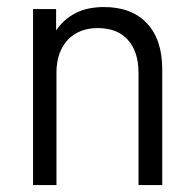

<svg xmlns="http://www.w3.org/2000/svg" viewBox="-20 -533 561 553"><path d="M75.2 -506.8H141.6V-445.3Q163.1 -477.5 199.2 -496.1Q216.8 -504.9 237.3 -508.8Q257.8 -512.7 279.3 -512.7Q359.4 -512.7 403.3 -465.8Q447.3 -418.9 447.3 -333V0H378.9V-323.2Q378.9 -384.8 347.7 -418.9Q317.4 -452.1 261.7 -452.1Q208 -452.1 175.8 -418.9Q142.6 -383.8 142.6 -323.2V0H75.2Z"/></svg>

Font: Dinish
Style: Regular
Weight: 400
Designer: Bert Driehuis
Foundry: Playbeing
Version: Version 3.006; git-39231f3c-release